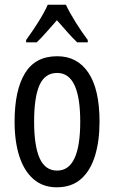

<svg xmlns="http://www.w3.org/2000/svg" viewBox="-20 -786 485 816"><path d="M403 -269Q403 -186 383.5 -123Q364 -60 324 -25Q284 10 221 10Q162 10 122 -25Q82 -60 62 -122.5Q42 -185 42 -269Q42 -402 86 -474.5Q130 -547 223 -547Q309 -547 356 -476.5Q403 -406 403 -269ZM125 -269Q125 -166 148.5 -113.5Q172 -61 223 -61Q321 -61 321 -269Q321 -476 223 -476Q171 -476 148 -424.5Q125 -373 125 -269ZM260 -766Q276 -732 302 -690.5Q328 -649 353 -616V-606H308Q287 -626 266 -650Q245 -674 222 -700Q199 -674 176.5 -648.5Q154 -623 136 -606H91V-616Q118 -653 143.5 -693.5Q169 -734 183 -766Z"/></svg>

Font: Noto Sans Khmer UI ExtraCondensed
Style: Regular
Weight: 400
Width: 2
Designer: Danh Hong and the Monotype Design Team
Foundry: Monotype Imaging Inc.
Version: Version 2.002; ttfautohint (v1.8.4.7-5d5b)